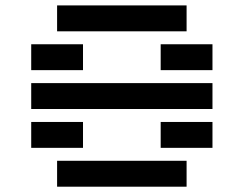

<svg xmlns="http://www.w3.org/2000/svg" viewBox="-20 -704 919 724"><path d="M683.6 -683.6V-585.9H195.3V-683.6ZM683.6 -97.7V0H195.3V-97.7ZM585.9 -146.5V-244.1H781.2V-146.5ZM97.7 -146.5V-244.1H293V-146.5ZM781.2 -390.6V-293H97.7V-390.6ZM585.9 -439.5V-537.1H781.2V-439.5ZM97.7 -439.5V-537.1H293V-439.5Z"/></svg>

Font: Trigram
Style: Regular
Weight: 400
Designer: GGBotNet
Foundry: GGBotNet
Version: 1.05